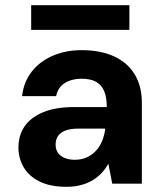

<svg xmlns="http://www.w3.org/2000/svg" viewBox="-20 -707 625 739"><path d="M236 12Q173 12 132 -8.5Q91 -29 71 -63.5Q51 -98 51 -139Q51 -186 74.5 -220.5Q98 -255 146 -275Q194 -295 266 -295H391Q391 -332 381 -356Q371 -380 350 -392Q329 -404 294 -404Q256 -404 229.5 -387.5Q203 -371 196 -337H65Q71 -391 101.5 -430.5Q132 -470 182 -492Q232 -514 295 -514Q366 -514 418 -490.5Q470 -467 498 -421.5Q526 -376 526 -311V0H412L397 -77Q386 -57 371 -41Q356 -25 336 -13Q316 -1 291 5.5Q266 12 236 12ZM268 -92Q294 -92 314.5 -101.5Q335 -111 350 -127.5Q365 -144 373.5 -165.5Q382 -187 385 -211V-212H282Q251 -212 231.5 -204.5Q212 -197 203 -183Q194 -169 194 -151Q194 -132 203 -119Q212 -106 229 -99Q246 -92 268 -92ZM100 -592V-687H478V-592Z"/></svg>

Font: DM Sans 16pt
Style: Bold
Weight: 700
Version: Version 4.004;gftools[0.9.30]